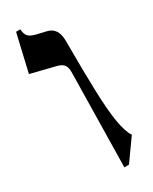

<svg xmlns="http://www.w3.org/2000/svg" viewBox="-209 -633 716 901"><g transform="rotate(-30 149.5 -182.5)"><path d="M236 -430Q236 -267 239.5 -159Q243 -51 253.5 12Q264 75 284 105L202 220H177L186 -285Q187 -314 177.5 -328.5Q168 -343 141 -350L8 -383L55 -585H78Q79 -560 90 -547Q101 -534 130 -527L181 -515Q208 -509 222 -488.5Q236 -468 236 -430Z"/></g></svg>

Font: Bona Nova
Style: Bold
Weight: 700
Designer: Mateusz Machalski
Foundry: Capitalics
Version: Version 4.001; ttfautohint (v1.8.3)